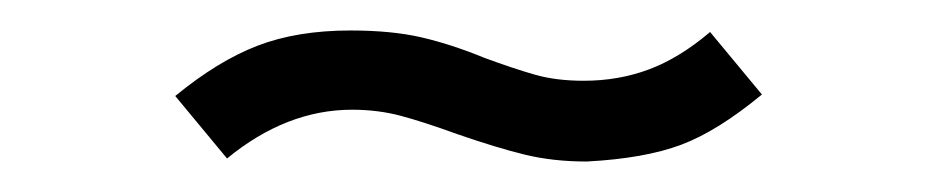

<svg xmlns="http://www.w3.org/2000/svg" viewBox="-20 -356 613 126"><path d="M210 -336Q237 -336 256.5 -331.5Q276 -327 298 -318Q317 -311 331 -307Q345 -303 363 -303Q386 -303 406 -310.5Q426 -318 446 -335L480 -294Q451 -270 427 -261Q403 -252 365 -250Q343 -250 324.5 -254.5Q306 -259 280 -268Q258 -276 243 -280Q228 -284 211 -284Q168 -284 129 -252L95 -293Q123 -316 149 -326Q175 -336 210 -336Z"/></svg>

Font: Bellota Text
Style: Regular
Weight: 400
Designer: Kemie Guaida
Foundry: Kemie Guaida
Version: Version 4.001